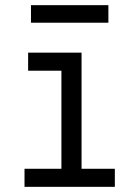

<svg xmlns="http://www.w3.org/2000/svg" viewBox="-20 -724 540 744"><path d="M75 0V-70H218V-450H89V-520H296V-70H425V0ZM100 -636V-704H400V-636Z"/></svg>

Font: Iosevka SS04
Style: Regular
Weight: 400
Monospace: yes
Designer: Belleve Invis
Foundry: Belleve Invis
Version: Version 19.0.0; ttfautohint (v1.8.4)